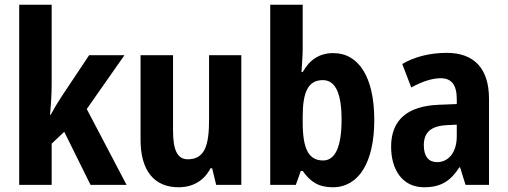

<svg xmlns="http://www.w3.org/2000/svg" viewBox="-20 -780 2142 810"><path d="M198 -427V-760H61V0H198V-174L251 -224L362 0H514L346 -320L505 -547H356L240 -373C226 -352 208 -322 194 -296H191C195 -338 198 -384 198 -427Z M998 -547H862V-275C862 -167 844 -108 772 -108C728 -108 710 -148 710 -228V-547H573V-190C573 -61 630 10 733 10C792 10 840 -16 868 -70H875L892 0H998Z M1257 -574V-760H1120V0H1228L1249 -59H1257C1290 -12 1325 10 1384 10C1493 10 1559 -94 1559 -274C1559 -455 1493 -556 1386 -556C1328 -556 1286 -528 1257 -476H1252C1254 -513 1257 -547 1257 -574ZM1342 -442C1395 -442 1421 -386 1421 -276C1421 -160 1394 -103 1343 -103C1281 -103 1257 -154 1257 -264V-288C1257 -388 1278 -442 1342 -442Z M1865 -557C1792 -557 1728 -540 1677 -510L1715 -411C1761 -436 1803 -450 1839 -450C1884 -450 1907 -423 1907 -362V-341L1832 -338C1700 -333 1630 -275 1630 -161C1630 -65 1677 10 1769 10C1841 10 1881 -17 1918 -74H1921L1944 0H2043V-363C2043 -491 1980 -557 1865 -557ZM1864 -252 1907 -254V-205C1907 -137 1872 -96 1824 -96C1789 -96 1768 -119 1768 -167C1768 -220 1796 -248 1864 -252Z"/></svg>

Font: Noto Sans Georgian Condensed Bold
Style: Regular
Weight: 700
Width: 3
Designer: Monotype Design Team, Akaki Razmadze
Foundry: Google LLC
Version: Version 2.005